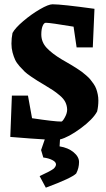

<svg xmlns="http://www.w3.org/2000/svg" viewBox="-20 -639 494 892"><path d="M267.1 -362.8Q273.9 -358.9 290.3 -349.4Q306.6 -339.8 314.5 -335.2Q322.3 -330.6 337.2 -321Q352.1 -311.5 360.1 -305.4Q368.2 -299.3 380.4 -288.8Q392.6 -278.3 399.4 -270Q406.2 -261.7 414.6 -249.8Q422.9 -237.8 427 -226.3Q431.2 -214.8 434.1 -200.9Q437 -187 437 -171.9Q437 -145.5 431.2 -121.1Q411.6 -84.5 354.7 -42.7Q297.9 -1 258.8 8.8L256.8 41Q296.9 47.4 322 68.4Q347.2 89.4 347.2 113.8Q347.2 141.6 334 167Q312.5 188.5 192.9 232.9L164.1 179.2Q217.3 154.8 230 144Q239.7 134.3 240.2 125Q240.2 113.3 222.9 104.5Q205.6 95.7 181.2 92.8L170.9 58.1L188 8.8Q133.8 5.9 27.8 -2.9L35.2 -194.8H109.9L128.9 -89.8Q232.4 -74.2 265.1 -74.2Q270.5 -74.2 281.2 -93.5Q292 -112.8 292 -129.9Q291.5 -148.4 283.7 -164.3Q275.9 -180.2 258.3 -195.1Q240.7 -210 226.3 -219.5Q211.9 -229 185.1 -245.1Q163.6 -257.8 153.8 -263.9Q144 -270 124.5 -283.2Q105 -296.4 95 -305.9Q85 -315.4 71 -331.1Q57.1 -346.7 50.3 -361.3Q43.5 -376 38.3 -395.3Q33.2 -414.6 33.2 -436Q33.2 -461.9 38.1 -485.8Q50.3 -508.8 87.9 -540.8Q125.5 -572.8 165.3 -595.9Q205.1 -619.1 224.1 -619.1Q266.6 -619.1 418.9 -598.1L411.1 -418.9H335.9L321.8 -515.1Q213.4 -533.2 192.9 -533.2Q184.1 -533.2 178 -518.3Q171.9 -503.4 171.9 -479Q171.9 -443.4 196.8 -416.7Q221.7 -390.1 267.1 -362.8Z"/></svg>

Font: Grenze
Style: Bold
Weight: 700
Designer: Renata Polastri
Foundry: Omnibus-Type
Version: Version 1.002;PS 001.002;hotconv 1.0.88;makeotf.lib2.5.64775